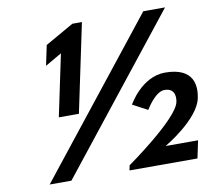

<svg xmlns="http://www.w3.org/2000/svg" viewBox="-87 -926 1140 1026"><g transform="rotate(-10 482.5 -412.5)"><path d="M192.1 -628 282 -680 211.5 -345H320.5L421.5 -825H369.5L215 -737ZM872.5 -825H754.5L101 0H219ZM792.2 -391C856.2 -391 848 -333 844.4 -316C825.9 -228 539.7 -27 539.7 -27L534 0H903L923 -95H747C747 -95 937.1 -205 960.4 -316C972.9 -375 974.4 -482 811.4 -482C683.4 -482 608.3 -344 608.3 -344L689.3 -301C689.3 -301 741.2 -391 792.2 -391Z"/></g></svg>

Font: Hussar
Style: BdOblTwo
Weight: 700
Foundry: Cannot Into Space Fonts
Version: Version 2.00